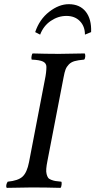

<svg xmlns="http://www.w3.org/2000/svg" viewBox="-20 -905 460 927"><path d="M254.9 -645 255.9 -644V-645H270Q303.2 -645 389.2 -647Q392.6 -641.1 391.6 -631.1Q390.6 -621.1 386.2 -617.2Q357.4 -614.7 340.3 -609.9Q323.2 -605 312.5 -594Q301.8 -583 296.6 -569.8Q291.5 -556.6 287.1 -532.2L209 -127.9Q204.6 -106 203.4 -90.6Q202.1 -75.2 205.1 -64.2Q208 -53.2 212.2 -47.1Q216.3 -41 227.1 -36.9Q237.8 -32.7 247.8 -31Q257.8 -29.3 275.9 -27.8Q278.8 -23.9 277.3 -12.5Q275.9 -1 272 2Q199.7 0 132.8 0Q96.2 0 12.2 2Q8.8 -3.9 10.5 -12.2Q12.2 -20.5 17.1 -27.8Q67.9 -32.7 89.1 -52.5Q110.4 -72.3 120.1 -122.1L196.8 -521Q204.1 -555.7 204.1 -582Q204.1 -599.6 187.7 -607.7Q171.4 -615.7 132.8 -617.2Q130.4 -625 132.6 -635Q134.8 -645 137.2 -647Q203.6 -645 254.9 -645ZM390.1 -737.8Q390.1 -777.8 365.7 -803Q341.3 -828.1 300.8 -828.1Q260.7 -828.1 225.3 -804.2Q189.9 -780.3 173.8 -737.8L149.9 -750Q170.4 -811.5 217.5 -848.1Q264.6 -884.8 312 -884.8Q365.2 -884.8 393.8 -848.9Q422.4 -813 419.9 -750Z"/></svg>

Font: Common Serif News
Style: Italic
Weight: 450
Italic angle: -12°
Designer: Philipp H. Poll, Khaled Hosny
Foundry: Stefan Peev, Context Ltd.
Version: Version 1.026